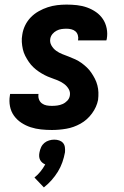

<svg xmlns="http://www.w3.org/2000/svg" viewBox="-20 -558 540 836"><path d="M206 8Q182 8 158.5 5.5Q135 3 113.5 -4Q92 -11 73 -23.5Q54 -36 41 -54Q28 -72 23.5 -95Q19 -118 23 -142Q23 -144 23.5 -145.5Q24 -147 24 -149H148Q148 -149 148 -148Q148 -147 147 -147Q146 -135 150 -124.5Q154 -114 163 -107.5Q172 -101 183 -99Q194 -97 206 -97Q217 -97 229 -98.5Q241 -100 252.5 -105Q264 -110 273 -119.5Q282 -129 284 -141Q287 -157 279 -170.5Q271 -184 258.5 -193Q246 -202 231.5 -208Q217 -214 202.5 -219Q188 -224 174.5 -231Q161 -238 148.5 -246.5Q136 -255 125 -265.5Q114 -276 105.5 -288.5Q97 -301 90 -314.5Q83 -328 79.5 -343.5Q76 -359 75 -375Q74 -391 77 -407Q80 -428 89.5 -447.5Q99 -467 114 -482.5Q129 -498 148.5 -509Q168 -520 188 -526.5Q208 -533 228.5 -535.5Q249 -538 270 -538Q293 -538 315.5 -535.5Q338 -533 359 -525.5Q380 -518 398 -505.5Q416 -493 428 -475Q440 -457 444.5 -434.5Q449 -412 445 -389Q444 -387 444 -385Q444 -383 443 -382H319Q319 -382 319.5 -382.5Q320 -383 320 -384Q322 -394 319 -404.5Q316 -415 308.5 -421.5Q301 -428 290.5 -430.5Q280 -433 270 -433Q259 -433 248 -431.5Q237 -430 226.5 -424.5Q216 -419 208.5 -410Q201 -401 199 -390Q196 -374 204 -360Q212 -346 224.5 -337Q237 -328 251 -322.5Q265 -317 279.5 -311.5Q294 -306 308 -299.5Q322 -293 334.5 -284Q347 -275 358 -264.5Q369 -254 377.5 -241.5Q386 -229 393 -215.5Q400 -202 404 -186.5Q408 -171 408.5 -155.5Q409 -140 407 -123Q401 -92 380.5 -64Q360 -36 330.5 -19.5Q301 -3 269 2.5Q237 8 206 8ZM171 258 130 215Q145 203 156.5 188.5Q168 174 177 158Q170 155 164 150Q158 145 154.5 138Q151 131 150.5 122.5Q150 114 152 105Q154 94 159 83Q164 72 173 64.5Q182 57 193.5 53.5Q205 50 216 50Q228 50 238 53.5Q248 57 254.5 64.5Q261 72 262.5 83Q264 94 263 105Q259 127 251.5 148.5Q244 170 232 189.5Q220 209 204.5 226.5Q189 244 171 258Z"/></svg>

Font: Iosevka Curly XBdObl
Style: Regular
Weight: 800
Italic angle: -9°
Monospace: yes
Designer: Belleve Invis
Foundry: Belleve Invis
Version: Version 11.1.0; ttfautohint (v1.8.3)